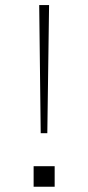

<svg xmlns="http://www.w3.org/2000/svg" viewBox="-20 -711 338 739"><path d="M109.4 7.8V-71.3H190.4V7.8ZM162.1 -198.2H136.7L130.9 -691.4H168.9Z"/></svg>

Font: Gothic A1 Thin
Style: Regular
Weight: 250
Designer: HanYang I&C Co.,Ltd.
Foundry: HanYang I&C Co.,Ltd.
Version: Version 2.50